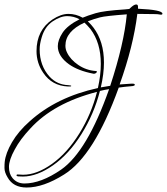

<svg xmlns="http://www.w3.org/2000/svg" viewBox="-156 -545 745 857"><path d="M461 -506Q569 -501 569 -484Q569 -478 558 -480Q547 -482 538 -482L457 -483Q439 -338 378 -168L422 -171Q443 -173 445 -169Q449 -161 428 -160Q401 -158 374 -154Q264 151 130 234Q38 292 -37 292Q-97 292 -122 247Q-136 224 -136 205Q-136 186 -135 178Q-131 139 -102.5 90Q-74 41 -23 -4Q97 -112 281 -152Q294 -210 294 -260Q294 -354 248 -415Q233 -433 221 -444Q136 -405 136 -341Q136 -325 143 -311Q158 -279 193.5 -255Q229 -231 272 -228Q280 -227 274.5 -221Q269 -215 261 -216Q193 -229 152 -258Q102 -294 102 -339Q102 -366 123 -398.5Q144 -431 199 -459Q173 -473 143.5 -473Q114 -473 79 -449.5Q44 -426 30 -378Q21 -348 21 -325Q21 -251 66 -202Q99 -167 148 -165Q163 -164 162 -161Q161 -158 147 -159Q76 -162 37 -220Q7 -264 7 -317Q7 -410 78 -458Q116 -483 149.5 -483Q183 -483 213 -466Q234 -475 270.5 -486Q307 -497 401 -503L421 -505Q428 -511 432 -515Q444 -525 452 -525Q460 -525 460 -515V-508Q460 -506 461 -506ZM-54 243Q-80 243 -81.5 240Q-83 237 -81.5 235Q-80 233 -72.5 234Q-65 235 -53 235Q8 235 76 186.5Q144 138 198 51Q252 -36 277 -135Q83 -85 -21 29Q-66 77 -90 122Q-116 169 -116 200Q-116 231 -100 250Q-80 274 -47 274Q27 274 117 212Q233 131 331 -147Q314 -145 290 -139Q264 -37 208 53Q152 143 80.5 193Q9 243 -54 243ZM308 -266Q308 -215 294 -155L336 -162Q398 -351 410 -481Q316 -474 290.5 -467.5Q265 -461 236 -450Q253 -433 261 -422Q308 -360 308 -266Z"/></svg>

Font: Lovers Quarrel
Style: Regular
Weight: 400
Designer: Robert E. Leuschke
Foundry: Robert E. Leuschke
Version: Version 1.001